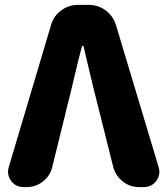

<svg xmlns="http://www.w3.org/2000/svg" viewBox="-20 -764 683 784"><path d="M76.2 0Q43.9 0 25.4 -25.4Q12.7 -43 12.7 -62.5Q12.7 -71.3 15.6 -81.1L188.5 -662.1Q199.2 -699.2 230 -721.7Q260.7 -744.1 297.9 -744.1H342.8Q380.9 -744.1 411.1 -721.7Q441.4 -699.2 453.1 -663.1L627.9 -81.1Q630.9 -71.3 630.9 -62.5Q630.9 -43 618.2 -25.4Q598.6 0 567.4 0H547.9Q510.7 0 481.4 -22.9Q452.1 -45.9 442.4 -82L377.9 -339.8Q366.2 -383.8 347.7 -462.4Q329.1 -541 321.3 -574.2Q320.3 -577.1 317.9 -577.1Q315.4 -577.1 314.5 -574.2Q301.8 -528.3 282.7 -446.3Q263.7 -364.3 256.8 -339.8L193.4 -82Q184.6 -45.9 155.3 -22.9Q126 0 87.9 0Z"/></svg>

Font: Gen Jyuu GothicX Heavy
Style: Bold
Weight: 900
Designer: [Source Han Sans]
Ryoko NISHIZUKA  (kana & ideographs); Paul D. Hunt (Latin, Greek & Cyrillic); Wenlong ZHANG  (bopomofo
Version: Version 1.002.20150607